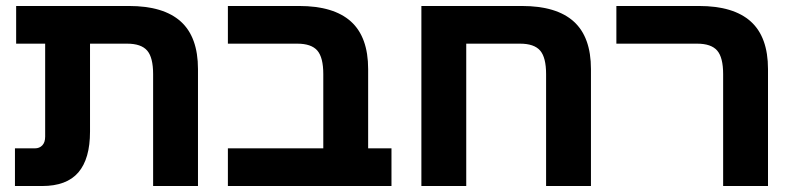

<svg xmlns="http://www.w3.org/2000/svg" viewBox="-20 -622 2663 642"><path d="M492 0V-374Q492 -430 472 -453Q452 -476 405 -476H34V-602H411Q527 -602 584.5 -550Q642 -498 642 -391V0ZM30 0V-126H97Q112 -126 121.5 -136Q131 -146 131 -165V-558H281V-182Q281 -91 242 -45.5Q203 0 121 0Z M1061 0V-374Q1061 -430 1041 -453Q1021 -476 974 -476H742V-602H980Q1096 -602 1153.5 -550Q1211 -498 1211 -391V0ZM742 0V-126H1289V0Z M1725 -602Q1841 -602 1898.5 -550Q1956 -498 1956 -391V0H1806V-374Q1806 -430 1786 -453Q1766 -476 1719 -476H1539V0H1389V-602Z M2398 0V-374Q2398 -430 2378 -453Q2358 -476 2311 -476H2041V-602H2317Q2433 -602 2490.5 -550Q2548 -498 2548 -391V0Z"/></svg>

Font: Noto Sans
Style: Bold
Weight: 700
Designer: Monotype Design Team
Foundry: Monotype Imaging Inc.
Version: Version 2.000;GOOG;noto-source:20170915:90ef993387c0; ttfaut